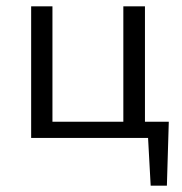

<svg xmlns="http://www.w3.org/2000/svg" viewBox="-20 -434 573 604"><path d="M368 0V-414H436V0ZM110 0V-51H403V0ZM78 0V-414H145V0ZM399 0V-51H511L482 0ZM454 150 443 -51H511L505 150Z"/></svg>

Font: Ysabeau Office
Style: Regular
Weight: 400
Designer: Christian Thalmann (Catharsis Fonts)
Version: Version 2.001;gftools[0.9.30]; featfreeze: tnum,lnum,ss02